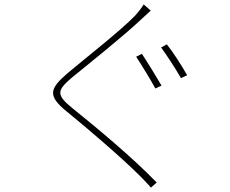

<svg xmlns="http://www.w3.org/2000/svg" viewBox="-20 -803 1040 870"><path d="M623 -559 597 -546C622 -508 663 -441 684 -402L712 -415C690 -453 647 -523 623 -559ZM736 -602 710 -588C737 -551 776 -491 800 -449L828 -462C804 -505 762 -570 736 -602ZM663 -755 631 -783C624 -770 605 -746 594 -734C526 -663 360 -534 287 -472C207 -403 192 -371 282 -298C377 -221 533 -87 614 -6C633 13 650 31 664 47L690 24C580 -90 416 -226 309 -312C234 -373 237 -392 304 -450C385 -516 541 -641 613 -709C623 -718 652 -745 663 -755Z"/></svg>

Font: Harano Aji Gothic KR ExtraLight
Style: Regular
Weight: 250
Foundry: Masamichi Hosoda
Version: HaranoAjiGothicKR-ExtraLight version 20220220;ttx 4.29.1